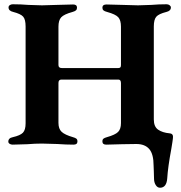

<svg xmlns="http://www.w3.org/2000/svg" viewBox="-20 -675 850 900"><path d="M702 162 701 127Q700 118 700 102Q700 47 679.5 23.5Q659 0 619 0L552 1Q502 3 478 3Q460 3 460 -12Q460 -21 465 -25Q470 -29 481 -32Q520 -43 533.5 -56.5Q547 -70 547 -98V-285Q547 -302 535 -302H268Q254 -302 254 -286V-99Q254 -71 269 -57Q284 -43 322 -32Q333 -29 338 -25Q343 -21 343 -12Q343 3 325 3Q289 3 248 0Q196 -2 177 -2Q144 -2 108 1Q60 3 39 3Q31 3 25 -1Q19 -5 19 -11Q19 -28 40 -32Q75 -40 87.5 -53Q100 -66 100 -97V-551Q100 -584 88.5 -597Q77 -610 42 -619Q20 -624 20 -640Q20 -647 26 -651Q32 -655 40 -655Q77 -655 113 -652Q159 -650 177 -650Q194 -650 246 -652Q300 -654 323 -654Q341 -654 341 -639Q341 -631 336 -626.5Q331 -622 320 -619Q280 -608 267 -594Q254 -580 254 -550V-370Q254 -356 270 -356H534Q541 -356 544 -359Q547 -362 547 -370V-550Q547 -580 534.5 -594Q522 -608 482 -619Q470 -622 465 -626.5Q460 -631 460 -639Q460 -654 479 -654Q502 -654 556 -652Q608 -650 627 -650Q645 -650 689 -652Q724 -655 761 -655Q769 -655 775 -650.5Q781 -646 781 -640Q781 -624 760 -619Q724 -610 712.5 -596.5Q701 -583 701 -551V-115Q701 -81 721.5 -67Q742 -53 775 -50Q791 -49 791 -34Q791 -27 788 -8Q785 11 783 23Q767 109 764 160Q761 205 730 205Q718 205 710 192.5Q702 180 702 162Z"/></svg>

Font: EB Garamond
Style: Bold
Weight: 700
Designer: Georg Duffner and Octavio Pardo
Foundry: Georg Duffner
Version: Version 1.000; ttfautohint (v1.6)